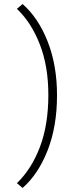

<svg xmlns="http://www.w3.org/2000/svg" viewBox="-20 -832 410 953"><path d="M92 101 64 77Q136 8 178 -102Q220 -212 220 -361Q220 -503 177.5 -612Q135 -721 64 -788L92 -812Q170 -744 216.5 -626Q263 -508 263 -359Q263 -205 216.5 -86Q170 33 92 101Z"/></svg>

Font: Freesentation 2 ExtraLight
Style: Regular
Weight: 260
Designer: glyphs from Roboto by Christian Robertson / Hangul glyphs from Noto Sans CJK(Source Han Sans) by Jang Soo-young and Kang
Foundry: PT&
Version: Version 2.001